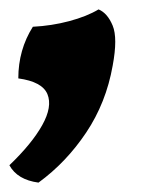

<svg xmlns="http://www.w3.org/2000/svg" viewBox="-37 -205 327 409"><path d="M173 -185Q192 -177 203 -150.5Q214 -124 203 -65Q189 14 146.5 77.5Q104 141 45 184Q0 178 -17 147Q31 101 53 61.5Q75 22 64 -4.5Q53 -31 2 -38Q2 -99 33 -148Q73 -150 110.5 -160Q148 -170 173 -185Z"/></svg>

Font: Vollkorn Black
Style: Italic
Weight: 900
Italic angle: -11°
Designer: Friedrich Althausen
Foundry: Friedrich Althausen
Version: Version 5.000; ttfautohint (v1.8.3)